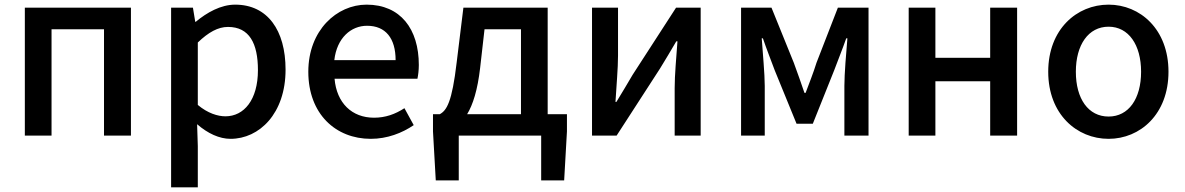

<svg xmlns="http://www.w3.org/2000/svg" viewBox="-20 -584 5102 827"><path d="M87 0H202V-458H428V0H544V-551H87Z M717 223H832V45L829 -49C875 -9 925 14 973 14C1097 14 1210 -95 1210 -284C1210 -454 1132 -564 993 -564C931 -564 871 -530 823 -490H821L811 -551H717ZM951 -83C918 -83 875 -96 832 -132V-401C878 -445 919 -468 962 -468C1054 -468 1091 -397 1091 -282C1091 -154 1031 -83 951 -83Z M1577 14C1648 14 1712 -11 1762 -45L1722 -118C1682 -92 1640 -77 1591 -77C1496 -77 1430 -140 1421 -245H1778C1781 -259 1784 -281 1784 -304C1784 -459 1705 -564 1559 -564C1431 -564 1308 -454 1308 -275C1308 -93 1426 14 1577 14ZM1420 -325C1431 -421 1492 -473 1561 -473C1641 -473 1684 -419 1684 -325Z M1956 0H2311V193H2410L2422 -18V-92H2339V-551H1976L1947 -315C1927 -144 1904 -108 1874 -92H1845V-18L1857 193H1956ZM1992 -92C2017 -133 2037 -196 2048 -291L2067 -458H2224V-92Z M2530 0H2636L2823 -289C2843 -321 2873 -372 2893 -406H2898C2893 -335 2886 -262 2886 -205V0H2998V-551H2892L2705 -262C2686 -229 2655 -178 2635 -145H2631C2635 -215 2642 -288 2642 -345V-551H2530Z M3172 0H3274V-214C3274 -266 3265 -360 3261 -419H3266C3281 -375 3301 -324 3317 -281L3411 -51H3481L3573 -281C3589 -324 3609 -373 3625 -419H3630C3625 -360 3617 -266 3617 -214V0H3721V-551H3589L3497 -314C3483 -269 3466 -227 3450 -184H3445C3431 -227 3415 -269 3399 -314L3303 -551H3172Z M3894 0H4009V-234H4245V0H4361V-551H4245V-335H4009V-551H3894Z M4755 14C4891 14 5013 -92 5013 -275C5013 -458 4891 -564 4755 -564C4618 -564 4495 -458 4495 -275C4495 -92 4618 14 4755 14ZM4755 -82C4668 -82 4614 -158 4614 -275C4614 -391 4668 -469 4755 -469C4841 -469 4895 -391 4895 -275C4895 -158 4841 -82 4755 -82Z"/></svg>

Font: Noto Sans TC Medium
Style: Regular
Weight: 500
Designer: Ryoko NISHIZUKA 西塚涼子 (kana, bopomofo & ideographs); Paul D. Hunt (Latin, Greek & Cyrillic); Sandoll Communications 산돌커뮤니
Foundry: Adobe
Version: Version 2.004;hotconv 1.0.118;makeotfexe 2.5.65603